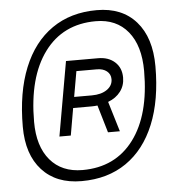

<svg xmlns="http://www.w3.org/2000/svg" viewBox="-50 -732 686 771"><g transform="rotate(-5 293.0 -346.5)"><path d="M248.5 -7.3Q146.5 -7.3 89.1 -70.3Q31.7 -133.3 31.7 -245.1Q31.7 -383.8 71.8 -482.4Q111.8 -581.1 187.3 -633.5Q262.7 -686 368.2 -686Q469.7 -686 526.6 -621.3Q583.5 -556.6 583.5 -440.9Q583.5 -304.7 543.7 -207.8Q503.9 -110.8 429 -59.1Q354 -7.3 248.5 -7.3ZM255.9 -51.3Q388.2 -51.3 462.4 -150.4Q536.6 -249.5 536.6 -426.3Q536.6 -528.3 490 -585.2Q443.4 -642.1 360.4 -642.1Q227.5 -642.1 153.1 -541.3Q78.6 -440.4 78.6 -260.7Q78.6 -162.1 125.5 -106.7Q172.4 -51.3 255.9 -51.3ZM174.8 -193.4 227.5 -493.2H356.9Q398.9 -493.2 424.6 -469.7Q450.2 -446.3 450.2 -407.2Q450.2 -375 432.1 -351.1Q414.1 -327.1 381.8 -314.9L418.5 -193.4H370.6L337.9 -304.2Q325.7 -302.7 312.5 -302.7H239.7L220.7 -193.4ZM247.6 -346.7H318.8Q356.9 -346.7 380.1 -362.8Q403.3 -378.9 403.3 -404.8Q403.3 -424.8 388.2 -437Q373 -449.2 348.1 -449.2H265.6Z"/></g></svg>

Font: Cascadia Code NF ExtraLight
Style: Italic
Weight: 200
Italic angle: -10°
Monospace: yes
Designer: Aaron Bell
Foundry: Saja Typeworks
Version: Version 2404.023; ttfautohint (v1.8.4)